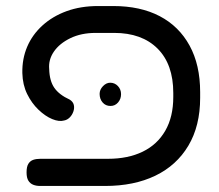

<svg xmlns="http://www.w3.org/2000/svg" viewBox="-20 -606 726 636"><path d="M113 10Q100 10 90 6Q80 2 74 -7.5Q68 -17 68 -35Q68 -54 74 -63.5Q80 -73 90 -76.5Q100 -80 114 -80H338Q404 -80 452.5 -103.5Q501 -127 527.5 -173Q554 -219 554 -285V-298Q554 -393 502 -445Q450 -497 358 -497H297Q249 -497 213 -479.5Q177 -462 158.5 -435Q140 -408 143 -377Q144 -338 160 -315Q176 -292 211 -276Q222 -269 224.5 -258.5Q227 -248 223 -236.5Q219 -225 211 -217Q203 -209 193 -207Q176 -202 153 -211.5Q130 -221 107.5 -242.5Q85 -264 70 -294.5Q55 -325 54 -364Q53 -411 70 -451Q87 -491 120.5 -521.5Q154 -552 200.5 -569Q247 -586 305 -586H355Q445 -586 509 -552.5Q573 -519 608 -455Q643 -391 643 -301V-282Q643 -189 604 -123.5Q565 -58 494.5 -24Q424 10 328 10ZM346 -255Q330 -255 320 -266.5Q310 -278 310 -295Q310 -309 321 -320.5Q332 -332 345 -332Q360 -332 370.5 -321Q381 -310 381 -294Q381 -278 371 -266.5Q361 -255 346 -255Z"/></svg>

Font: Fredoka SemiExpanded
Style: Regular
Weight: 400
Width: 6
Designer: Ben Nathan
Foundry: Milena B. Brandão, Ben Nathan
Version: Version 2.001